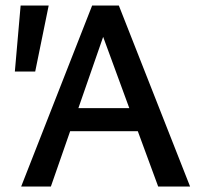

<svg xmlns="http://www.w3.org/2000/svg" viewBox="-20 -678 743 698"><path d="M108 -418H34L55 -658H157ZM481 -201H235L165 0H57L315 -658H412L671 0H555ZM450 -285 355 -544 265 -285Z"/></svg>

Font: Ysabeau Infant Semibold
Style: Regular
Weight: 600
Designer: Christian Thalmann (Catharsis Fonts)
Version: Version 0.003